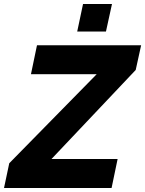

<svg xmlns="http://www.w3.org/2000/svg" viewBox="-56 -935 722 955"><path d="M-10 -123 425 -566H98L128 -710H646L619 -587L200 -144H529L499 0H-36ZM328 -778 357 -915H501L471 -778Z"/></svg>

Font: Raleway ExtraBold
Style: Italic
Weight: 800
Italic angle: -12°
Designer: Matt McInerney, Pablo Impallari, Rodrigo Fuenzalida
Foundry: Matt McInerney, Pablo Impallari, Rodrigo Fuenzalida
Version: Version 4.026